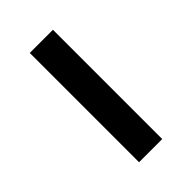

<svg xmlns="http://www.w3.org/2000/svg" viewBox="10 -573 410 410"><g transform="rotate(45 215.0 -368.0)"><path d="M50 -333H380V-403H50Z"/></g></svg>

Font: Spoqa Han Sans Neo Regular
Style: Regular
Weight: 400
Designer: [Spoqa Han Sans Neo] Dong-huui Kim  Younghwa Kang  Yujin Lee  [Noto Sans] Ryoko NISHIZUKA  (kana & ideographs); Paul D. 
Foundry: Spoqa (http://www.spoqa-han-sans.com)
Version: Version 1.000